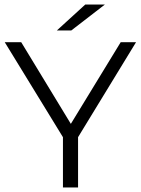

<svg xmlns="http://www.w3.org/2000/svg" viewBox="-20 -831 624 851"><path d="M326 -223V0H259V-223L1 -644H74L294 -282L515 -644H583ZM358 -811H445L296 -696H232Z"/></svg>

Font: Montserrat Ace
Style: Regular
Weight: 400
Designer: Julieta Ulanovsky
Foundry: Julieta Ulanovsky
Version: Version 1